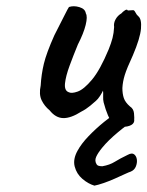

<svg xmlns="http://www.w3.org/2000/svg" viewBox="-20 -392 464 604"><path d="M337 -2Q327 -12 319.5 -29.5Q312 -47 306 -70Q304 -78 304.5 -89.5Q305 -101 304 -107Q301 -100 294.5 -90Q288 -80 282 -75Q278 -71 264 -59.5Q250 -48 236 -41Q203 -20 179 -20.5Q155 -21 136 -45Q120 -58 111 -76.5Q102 -95 108 -123Q110 -158 118 -191.5Q126 -225 151 -281Q172 -322 183 -344Q194 -366 197 -370Q212 -375 230 -369.5Q248 -364 250 -350Q256 -340 249.5 -313.5Q243 -287 225 -252Q211 -218 199 -185.5Q187 -153 184.5 -130Q182 -107 196 -102Q205 -97 224.5 -104Q244 -111 269.5 -141.5Q295 -172 322 -237Q330 -257 334 -272.5Q338 -288 339 -307Q337 -319 343.5 -331Q350 -343 362 -350Q366 -355 373 -359.5Q380 -364 382 -359L398 -360Q402 -361 406 -353Q410 -345 415 -341Q426 -332 423.5 -302Q421 -272 398 -218Q379 -177 372.5 -156Q366 -135 365 -115Q365 -97 369.5 -83.5Q374 -70 389 -57Q400 -50 401.5 -36Q403 -22 402 -10Q400 -1 388 3.5Q376 8 361.5 6.5Q347 5 337 -2ZM277 192Q257 186 239 170.5Q221 155 215 132Q209 109 224 82Q236 60 258.5 36.5Q281 13 307.5 -8.5Q334 -30 356 -44L403 -14Q381 -1 350.5 24.5Q320 50 302 72Q288 89 282.5 101.5Q277 114 284 125Q287 131 302 131Q325 127 341 117Q357 107 382 95Q395 88 402 93.5Q409 99 410.5 109.5Q412 120 407.5 131.5Q403 143 391 148Q387 149 373 155.5Q359 162 341 170Q323 178 305.5 184Q288 190 277 192Z"/></svg>

Font: Caveat SemiBold
Style: Regular
Weight: 600
Designer: Pablo Impallari
Foundry: Pablo Impallari
Version: Version 2.000